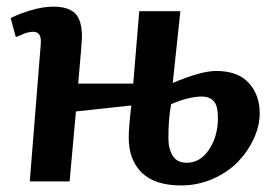

<svg xmlns="http://www.w3.org/2000/svg" viewBox="-20 -547 829 579"><path d="M523.9 -513.2 501 -296.9Q586.4 -333 631.8 -333Q697.3 -333 730.2 -296.9Q763.2 -260.7 763.2 -205.1Q763.2 -168 745.6 -129.4Q728 -90.8 697.8 -59.3Q667.5 -27.8 622.1 -7.8Q576.7 12.2 525.9 12.2Q446.8 12.2 407.5 -26.4Q368.2 -64.9 368.2 -131.8Q368.2 -163.6 376 -229L209 -210.9L189.9 0H69.8L103 -415Q106 -451.2 80.1 -451.2Q73.7 -451.2 66.2 -449.5Q58.6 -447.8 54.2 -446Q49.8 -444.3 40.3 -440.2Q30.8 -436 27.8 -435.1L12.2 -492.2Q31.7 -503.4 70.1 -515.1Q108.4 -526.9 140.1 -526.9Q187 -526.9 207 -506.3Q227.1 -485.8 227.1 -436Q227.1 -421.4 215.8 -294.9H381.8L399.9 -513.2ZM496.1 -232.9Q487.8 -190.4 487.8 -129.9Q487.8 -98.1 501 -77.1Q514.2 -56.2 543 -56.2Q584 -56.2 610.6 -96.2Q637.2 -136.2 637.2 -191.9Q637.2 -228.5 624.3 -242.2Q611.3 -255.9 588.9 -255.9Q549.8 -255.9 496.1 -232.9Z"/></svg>

Font: Literata Book
Style: Bold Italic
Weight: 700
Italic angle: -3°
Designer: Latin by Veronika Burian and Jose Scaglione. Greek by Irene Vlachou. Cyrillic by Vera Evstafieva
Foundry: TypeTogether
Version: Version 1.003;PS 001.003;hotconv 1.0.88;makeotf.lib2.5.64775